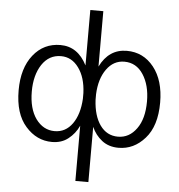

<svg xmlns="http://www.w3.org/2000/svg" viewBox="-63 -818 1030 1106"><g transform="rotate(5 452.0 -265.0)"><path d="M43 -262.7Q43 -390.6 103.5 -466.8Q164.1 -543 260.7 -543Q361.3 -543 414.1 -438.5Q414.1 -544.9 414.1 -758.8Q432.6 -758.8 489.3 -758.8Q489.3 -678.7 489.3 -438.5Q541 -543 644.5 -543Q740.2 -543 800.8 -466.8Q861.3 -390.6 861.3 -262.7Q861.3 -127 796.9 -54.7Q733.4 17.6 644.5 17.6Q587.9 17.6 548.8 -12.7Q509.8 -43 489.3 -89.8Q489.3 16.6 489.3 229.5Q470.7 229.5 414.1 229.5Q414.1 149.4 414.1 -89.8Q392.6 -43 353.5 -12.7Q315.4 17.6 259.8 17.6Q170.9 17.6 107.4 -54.7Q43 -127 43 -262.7ZM489.3 -246.1Q494.1 -154.3 532.2 -100.6Q571.3 -45.9 635.7 -45.9Q701.2 -45.9 743.2 -104.5Q785.2 -162.1 785.2 -262.7Q785.2 -356.4 745.1 -418Q705.1 -479.5 635.7 -479.5Q573.2 -479.5 533.2 -423.8Q493.2 -368.2 489.3 -278.3Q489.3 -267.6 489.3 -246.1ZM119.1 -262.7Q119.1 -163.1 161.1 -104.5Q204.1 -45.9 269.5 -45.9Q333 -45.9 372.1 -100.6Q411.1 -155.3 416 -246.1Q416 -256.8 416 -279.3Q412.1 -369.1 372.1 -423.8Q332 -479.5 269.5 -479.5Q200.2 -479.5 159.2 -418Q119.1 -356.4 119.1 -262.7Z"/></g></svg>

Font: Gothic A1
Style: Regular
Weight: 400
Designer: HanYang I&C Co.,Ltd.
Version: Version 2.50